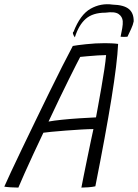

<svg xmlns="http://www.w3.org/2000/svg" viewBox="-48 -866 643 894"><path d="M37.5 7.5Q22 7.5 2 6.2Q-18 5 -28 3Q-18 -20 3.5 -66Q25 -112 54 -172.5Q83 -233 115.5 -300Q148 -367 180.2 -433Q212.5 -499 241.2 -555.8Q270 -612.5 291 -652Q309 -655.5 352.8 -660.2Q396.5 -665 440.5 -665Q455.5 -665 472 -664.2Q488.5 -663.5 502 -661.5Q498 -574 471 -407Q444 -240 396 1.5Q382.5 4.5 364.5 6Q346.5 7.5 331 7.5Q334 -10.5 341.8 -47.8Q349.5 -85 358.2 -128.2Q367 -171.5 375 -209.2Q383 -247 387 -265Q367 -265 331.5 -263Q296 -261 257.8 -258Q219.5 -255 190.5 -252.2Q161.5 -249.5 154 -248Q130.5 -199 107.8 -149.8Q85 -100.5 66.5 -59.2Q48 -18 37.5 7.5ZM178 -300Q202 -304.5 241 -308.5Q280 -312.5 322.2 -315.2Q364.5 -318 399 -319.5Q402.5 -338 409.2 -375.2Q416 -412.5 423.8 -457Q431.5 -501.5 437.8 -542.5Q444 -583.5 446 -609.5Q432.5 -609.5 407.5 -608Q382.5 -606.5 359 -604.2Q335.5 -602 325.5 -601Q313 -578 273 -497.5Q233 -417 178 -300ZM300.5 -692Q294 -701 292 -708.5Q290 -716 294.5 -718Q325.5 -798 373.5 -825.2Q421.5 -852.5 476.5 -844.5Q529 -843 552 -824Q575 -805 574.5 -766.5Q571.5 -750.5 562.5 -731.2Q553.5 -712 545.5 -695Q536 -694 529 -694.2Q522 -694.5 513.5 -695Q518 -716 521.2 -734.8Q524.5 -753.5 523.5 -768Q521.5 -789 503.8 -801Q486 -813 443 -807Q384 -807 351.2 -778.2Q318.5 -749.5 300.5 -692Z"/></svg>

Font: Grandstander ExtraLight
Style: Italic
Weight: 200
Italic angle: -15°
Designer: Tyler Finck
Foundry: Etcetera Type Co
Version: Version 1.200; ttfautohint (v1.8.3)